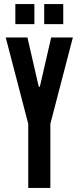

<svg xmlns="http://www.w3.org/2000/svg" viewBox="-20 -918 384 938"><path d="M55 -898H148V-800H55ZM196 -898H289V-800H196ZM168 -500 171 -493H173L176 -500L230 -735H336L226 -313V0H118V-313L8 -735H114Z"/></svg>

Font: League Gothic
Style: Regular
Weight: 400
Designer: The League of Moveable Type
Version: Version 1.560;PS 001.560;hotconv 1.0.56;makeotf.lib2.0.21325